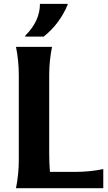

<svg xmlns="http://www.w3.org/2000/svg" viewBox="-20 -982 564 1002"><path d="M333 -961.9V-957Q290.5 -856.4 208 -791H111.8V-795.9Q188.5 -872.1 188.5 -961.9ZM63.5 0Q78.1 -73.2 78.1 -146.5V-590.8Q78.1 -664.1 63.5 -737.3H251.5Q236.8 -664.6 236.8 -590.8V-177.7Q236.8 -129.9 240.7 -85H372.6Q449.7 -85 519 -99.6V0Z"/></svg>

Font: Classica
Style: Bold
Weight: 700
Designer: Wojciech Kalinowski "wmk69" (wmk69@o2.pl)
Foundry: Wojciech Kalinowski "wmk69" (wmk69@o2.pl)
Version: Version 2.1.1; 2021-05-14